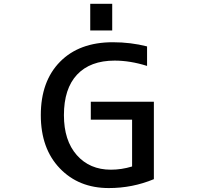

<svg xmlns="http://www.w3.org/2000/svg" viewBox="-20 -959 1040 990"><path d="M445.3 -801.8V-939.5H558.6V-801.8ZM561.5 -741.2Q654.3 -741.2 738.3 -719.7V-619.1Q651.4 -646.5 571.3 -646.5Q445.3 -646.5 377.4 -574.2Q309.6 -502 309.6 -365.2Q309.6 -234.4 376 -159.2Q442.4 -84 551.8 -84Q606.4 -84 661.1 -100.6V-341.8H448.2V-434.6H773.4V-35.2Q663.1 10.7 541 10.7Q385.7 10.7 288.1 -91.3Q190.4 -193.4 190.4 -365.2Q190.4 -540 289.6 -640.6Q388.7 -741.2 561.5 -741.2Z"/></svg>

Font: GenEi Gothic M SemiBold
Style: Regular
Weight: 500
Designer: o_tamon (Modified); [Source Han Sans]
Ryoko NISHIZUKA  (kana & ideographs); Paul D. Hunt (Latin, Greek & Cyrillic); Wenl
Version: Version 1.1a;Original Version 1.004